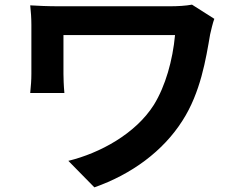

<svg xmlns="http://www.w3.org/2000/svg" viewBox="-20 -751 1040 826"><path d="M902 -670 806 -731C779 -726 744 -724 711 -724C640 -724 273 -724 233 -724C186 -724 142 -726 110 -728C113 -702 115 -671 115 -644C115 -598 115 -473 115 -433C115 -406 113 -382 110 -351H257C254 -382 253 -418 253 -433C253 -473 253 -569 253 -600C325 -600 670 -600 733 -600C723 -492 692 -381 642 -300C563 -175 409 -92 274 -59L386 55C546 -1 682 -101 765 -232C843 -353 866 -498 884 -603C887 -617 896 -655 902 -670Z"/></svg>

Font: Source Han Sans KR
Style: Bold
Weight: 700
Designer: Ryoko NISHIZUKA 西塚涼子 (kana, bopomofo & ideographs); Paul D. Hunt (Latin, Greek & Cyrillic); Sandoll Communications 산돌커뮤니
Foundry: Adobe
Version: Version 2.004;hotconv 1.0.118;makeotfexe 2.5.65603